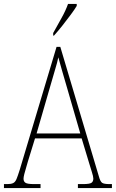

<svg xmlns="http://www.w3.org/2000/svg" viewBox="-23 -951 586 971"><path d="M-3 0V-20H15Q33 -20 43.5 -25Q54 -30 60.5 -45.5Q67 -61 77 -93L263 -714H282L477 -59Q484 -33 493.5 -26.5Q503 -20 531 -20H543V0H371V-20H396Q430 -20 439.5 -26.5Q449 -33 449 -48Q449 -58 441.5 -81.5Q434 -105 429 -122L390 -251H154L118 -134Q115 -122 109.5 -104.5Q104 -87 100 -71Q96 -55 96 -47Q96 -33 106 -26.5Q116 -20 150 -20H182V0ZM162 -276H383L319 -497Q304 -549 291.5 -591.5Q279 -634 272 -661Q267 -636 254 -593.5Q241 -551 230 -511ZM246 -784Q268 -824 288.5 -860.5Q309 -897 321 -931H365V-921Q355 -904 335 -877Q315 -850 292.5 -821.5Q270 -793 250 -771H246Z"/></svg>

Font: Noto Serif Tamil Condensed Thin
Style: Italic
Weight: 100
Width: 3
Italic angle: -12°
Designer: Indian Type Foundry, Tom Grace, and the Monotype Design Team
Foundry: Monotype Imaging Inc.
Version: Version 2.003; ttfautohint (v1.8.4.7-5d5b)